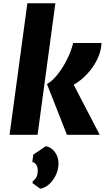

<svg xmlns="http://www.w3.org/2000/svg" viewBox="-20 -818 639 1165"><path d="M38 0 146 -798H316L208 0ZM386 0 265 -308Q298 -326.5 330 -367Q362 -407.5 387 -458Q412 -508.5 424 -557H596Q594 -506.5 569.8 -457.2Q545.5 -408 507.5 -367.8Q469.5 -327.5 427 -304L585 0ZM224 327 177 293 179 281Q190.5 274 199.8 259.5Q209 245 209 215Q209 196 199.8 181.5Q190.5 167 176 165L182 120L258 69Q292 75 313.5 105.2Q335 135.5 335 173Q335 210 319.2 243.5Q303.5 277 278.2 299.8Q253 322.5 224 327Z"/></svg>

Font: Merriweather Sans ExtraBold
Style: Italic
Weight: 800
Italic angle: -7.5°
Designer: Eben Sorkin
Foundry: Eben Sorkin
Version: Version 2.001; ttfautohint (v1.8.3)